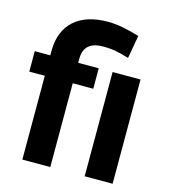

<svg xmlns="http://www.w3.org/2000/svg" viewBox="-112 -850 833 940"><g transform="rotate(15 304.0 -380.0)"><path d="M88.4 0V-424.8H9.8V-528.3H88.4V-552.7Q89.4 -652.3 149.7 -706.3Q210 -760.3 319.8 -760.3Q385.7 -760.3 480 -731.4L459.5 -614.7Q411.6 -628.9 385.3 -633.1Q358.9 -637.2 328.6 -637.2Q230 -637.2 230 -549.8V-528.3H334V-424.8H230V0ZM545.9 0H404.3V-528.3H545.9Z"/></g></svg>

Font: Shabnam FD
Style: Bold-FD
Weight: 700
Foundry: DejaVu fonts team - Redesigned by Saber Rastikerdar - Based on Vazir font
Version: Version 5.0.1